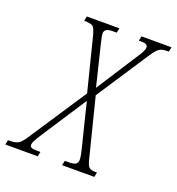

<svg xmlns="http://www.w3.org/2000/svg" viewBox="-185 -819 852 925"><g transform="rotate(20 241.0 -357.0)"><path d="M-55 0 -50 -24H-44Q-23 -24 -10 -27.5Q3 -31 14.5 -42.5Q26 -54 41 -78L231 -366L162 -640Q153 -674 142.5 -682Q132 -690 103 -690H98L103 -714H270L265 -690H245Q220 -690 211 -682.5Q202 -675 202 -664Q202 -657 204.5 -644Q207 -631 212 -611L262 -406L394 -611Q412 -637 418 -650.5Q424 -664 424 -671Q424 -680 417.5 -685Q411 -690 394 -690H378L383 -714H537L532 -690H526Q507 -690 495.5 -686.5Q484 -683 473 -671.5Q462 -660 447 -637L273 -372L348 -74Q356 -40 366 -32Q376 -24 400 -24H406L401 0H236L241 -24H259Q290 -24 298.5 -32Q307 -40 307 -53Q307 -61 305 -74Q303 -87 296 -114L242 -332L94 -105Q74 -74 68 -62Q62 -50 62 -42Q62 -32 70 -28Q78 -24 100 -24H116L111 0Z"/></g></svg>

Font: Noto Serif ExtraCondensed ExtraLight
Style: Italic
Weight: 200
Width: 2
Italic angle: -12°
Designer: Monotype Design Team
Foundry: Monotype Imaging Inc.
Version: Version 2.014; ttfautohint (v1.8.4.7-5d5b)